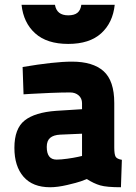

<svg xmlns="http://www.w3.org/2000/svg" viewBox="-20 -768 568 800"><path d="M456.1 -338.9V-153.8Q456.1 -125 461.7 -115.2Q467.3 -105.5 487.8 -102.1L483.9 12.2Q424.3 12.2 397.5 4.4Q370.6 -3.4 341.8 -22Q332.5 -18.1 316.7 -12.5Q300.8 -6.8 260.3 2.7Q219.7 12.2 189 12.2Q116.2 12.2 78.1 -31.5Q40 -75.2 40 -151.9Q40 -232.4 82.8 -266.1Q125.5 -299.8 213.9 -306.2L321.8 -313V-337.9Q321.8 -357.9 307.9 -370.4Q293.9 -382.8 272 -382.8Q238.8 -382.8 190.4 -380.9Q142.1 -378.9 110.4 -377L78.1 -375L74.2 -488.8Q206.5 -511.2 279.8 -511.2Q367.2 -511.2 411.6 -471.4Q456.1 -431.6 456.1 -338.9ZM321.8 -210.9 231 -207Q203.1 -205.6 189 -193.6Q174.8 -181.6 174.8 -155.8Q174.8 -103 215.8 -103Q233.9 -103 260.5 -106.7Q287.1 -110.4 304.7 -114.3L321.8 -118.2ZM69.8 -748H209Q216.3 -704.1 264.2 -704.1Q289.6 -704.1 302.7 -714.8Q315.9 -725.6 318.8 -748H458Q450.2 -673.3 401.6 -629.2Q353 -585 264.2 -585Q175.3 -585 126.5 -629.2Q77.6 -673.3 69.8 -748Z"/></svg>

Font: TitilliumText25L
Style: 999 wt
Weight: 900
Designer: Accademia di Belle Arti di Urbino and others
Foundry: Accademia di Belle Arti di Urbino and others.
Version: Version 25.000